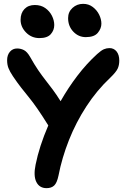

<svg xmlns="http://www.w3.org/2000/svg" viewBox="-20 -963 655 998"><path d="M222 15Q185 15 169 -17Q153 -49 165 -107Q184 -202 231 -311Q198 -364 174 -398.5Q150 -433 129.5 -458Q109 -483 89.5 -508Q70 -533 47 -567Q31 -591 24 -609Q17 -627 17 -650Q17 -677 31.5 -694Q46 -711 69 -711Q88 -711 104.5 -702.5Q121 -694 136 -668Q159 -627 178.5 -598.5Q198 -570 216.5 -546.5Q235 -523 254 -497.5Q273 -472 295 -437Q334 -506 382 -569Q430 -632 485 -682Q506 -701 520 -707Q534 -713 549 -713Q572 -713 586 -695.5Q600 -678 600 -648Q600 -624 591.5 -606Q583 -588 553 -559Q483 -493 429 -410Q375 -327 338.5 -235Q302 -143 284 -50Q276 -12 261.5 1.5Q247 15 222 15ZM426 -770Q388 -770 361 -798.5Q334 -827 334 -869Q334 -901 357 -922Q380 -943 412 -943Q441 -943 462.5 -926.5Q484 -910 495.5 -886.5Q507 -863 507 -840Q507 -815 488.5 -792.5Q470 -770 426 -770ZM185 -765Q144 -765 115.5 -794Q87 -823 87 -860Q87 -895 107 -916Q127 -937 161 -937Q193 -937 215.5 -921Q238 -905 250 -881Q262 -857 262 -833Q262 -806 244 -785.5Q226 -765 185 -765Z"/></svg>

Font: Shantell Sans Normal
Style: Regular
Weight: 600
Designer: Stephen Nixon, Anya Danilova, Shantell Martin
Foundry: Arrow Type
Version: Version 1.009;[a7da0bfa3]